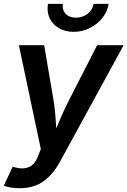

<svg xmlns="http://www.w3.org/2000/svg" viewBox="-36 -784 672 1012"><path d="M-16.1 194.8 30.8 94.7 44.9 98.6Q87.4 109.9 118.4 95.7Q149.4 81.5 165.5 36.1L179.2 2L63.5 -545.9H196.8L247.1 -250Q252.9 -214.4 255.6 -179Q258.3 -143.6 260.7 -107.4Q275.4 -143.6 291 -179Q306.6 -214.4 324.7 -250L476.1 -545.9H615.7L279.3 69.8Q244.1 134.8 193.4 171.4Q142.6 208 67.4 208Q41 208 18.6 204.1Q-3.9 200.2 -16.1 194.8ZM352.1 -616.2Q306.6 -616.2 273.7 -636Q240.7 -655.8 225.3 -689Q210 -722.2 216.8 -763.7H295.4Q290.5 -731.9 310.1 -711.4Q329.6 -690.9 364.7 -690.9Q399.4 -690.9 425.8 -711.4Q452.1 -731.9 457.5 -763.7H536.6Q529.8 -722.2 503.2 -689Q476.6 -655.8 437 -636Q397.5 -616.2 352.1 -616.2Z"/></svg>

Font: Inter Semi Bold
Style: Italic
Weight: 600
Italic angle: -9.39999°
Designer: Rasmus Andersson
Foundry: rsms
Version: Version 4.000;git-3c8e0fc